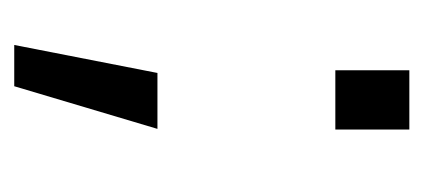

<svg xmlns="http://www.w3.org/2000/svg" viewBox="-186 -322 606 275"><g transform="rotate(90 117.5 -184.0)"><path d="M80.1 -360.8V-466.8H165V-360.8ZM103 99.1H43.9L84 -106H164.1Z"/></g></svg>

Font: Syncopate
Style: Regular
Weight: 300
Width: 7
Designer: Astigmatic (AOETI)
Foundry: Astigmatic (AOETI)
Version: Version 001.000